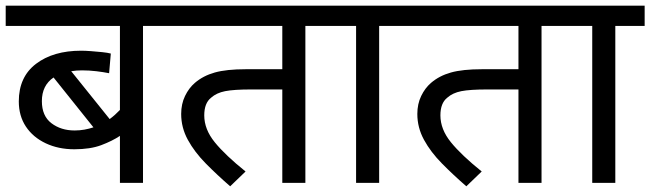

<svg xmlns="http://www.w3.org/2000/svg" viewBox="-20 -642 2283 674"><path d="M585 -551H482V0H401V-165Q374 -147 335.5 -132.5Q297 -118 241 -118Q185 -118 140.5 -139Q96 -160 71 -197.5Q46 -235 46 -286Q46 -372 106.5 -418Q167 -464 265 -464Q279 -464 299 -462.5Q319 -461 338.5 -459Q358 -457 369 -454L363 -385Q343 -389 318 -392Q293 -395 268 -395Q248 -395 230 -392L365 -224Q384 -238 401 -256V-551H0V-622H585ZM127 -287Q127 -235 160.5 -209.5Q194 -184 242 -184Q260 -184 276.5 -187Q293 -190 308 -195L168 -370Q127 -342 127 -287Z M1052 -551V0H971V-328H862Q801 -328 770.5 -322Q740 -316 721 -299Q697 -280 697 -237Q697 -188 734 -142.5Q771 -97 842 -40L788 12Q742 -28 702.5 -68Q663 -108 639.5 -151Q616 -194 616 -242Q616 -277 629.5 -305Q643 -333 664 -351Q693 -376 734 -387.5Q775 -399 843 -399H971V-551H571V-622H1155V-551Z M1311 -551V0H1230V-551H1141V-622H1414V-551Z M1881 -551V0H1800V-328H1691Q1630 -328 1599.5 -322Q1569 -316 1550 -299Q1526 -280 1526 -237Q1526 -188 1563 -142.5Q1600 -97 1671 -40L1617 12Q1571 -28 1531.5 -68Q1492 -108 1468.5 -151Q1445 -194 1445 -242Q1445 -277 1458.5 -305Q1472 -333 1493 -351Q1522 -376 1563 -387.5Q1604 -399 1672 -399H1800V-551H1400V-622H1984V-551Z M2140 -551V0H2059V-551H1970V-622H2243V-551Z"/></svg>

Font: RS Noto Sans
Style: Regular
Weight: 400
Designer: Monotype Design Team
Foundry: Monotype Imaging Inc.
Version: Version 3.10